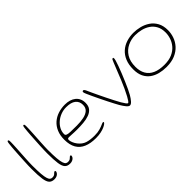

<svg xmlns="http://www.w3.org/2000/svg" viewBox="58 -1339 2085 2085"><g transform="rotate(-45 1100.5 -296.0)"><path d="M143 24.5Q104.5 24.5 83.2 2.5Q62 -19.5 53.8 -75Q45.5 -130.5 45.5 -230.5Q45.5 -249.5 46.5 -281Q47.5 -312.5 49.5 -350.2Q51.5 -388 53.8 -425.8Q56 -463.5 58 -496Q60 -528.5 62 -549Q65 -580.5 67 -598.2Q69 -616 72.2 -623.2Q75.5 -630.5 80.5 -630.5Q88 -630.5 90.8 -623.8Q93.5 -617 93.5 -595.5Q93.5 -579 92.2 -552.2Q91 -525.5 89.2 -493.2Q87.5 -461 85.2 -426.8Q83 -392.5 81.2 -359.8Q79.5 -327 78.2 -299.5Q77 -272 77 -253.5Q77 -170.5 81.2 -120.8Q85.5 -71 93.8 -46Q102 -21 113.8 -12.8Q125.5 -4.5 140 -4.5Q161.5 -4.5 172.8 -12.2Q184 -20 190.8 -28Q197.5 -36 205.5 -36Q210 -36 212.5 -33Q215 -30 215 -25.5Q215 -19.5 211 -11Q207 -2.5 198.5 5.5Q190 13.5 176.2 19Q162.5 24.5 143 24.5Z M383 24.5Q344.5 24.5 323.2 2.5Q302 -19.5 293.8 -75Q285.5 -130.5 285.5 -230.5Q285.5 -249.5 286.5 -281Q287.5 -312.5 289.5 -350.2Q291.5 -388 293.8 -425.8Q296 -463.5 298 -496Q300 -528.5 302 -549Q305 -580.5 307 -598.2Q309 -616 312.2 -623.2Q315.5 -630.5 320.5 -630.5Q328 -630.5 330.8 -623.8Q333.5 -617 333.5 -595.5Q333.5 -579 332.2 -552.2Q331 -525.5 329.2 -493.2Q327.5 -461 325.2 -426.8Q323 -392.5 321.2 -359.8Q319.5 -327 318.2 -299.5Q317 -272 317 -253.5Q317 -170.5 321.2 -120.8Q325.5 -71 333.8 -46Q342 -21 353.8 -12.8Q365.5 -4.5 380 -4.5Q401.5 -4.5 412.8 -12.2Q424 -20 430.8 -28Q437.5 -36 445.5 -36Q450 -36 452.5 -33Q455 -30 455 -25.5Q455 -19.5 451 -11Q447 -2.5 438.5 5.5Q430 13.5 416.2 19Q402.5 24.5 383 24.5Z M777.5 27.5Q696 27.5 638.8 3.2Q581.5 -21 551.5 -72.2Q521.5 -123.5 521.5 -204.5Q521.5 -271.5 543 -321.2Q564.5 -371 602 -404Q639.5 -437 689.2 -453.5Q739 -470 795 -470Q833.5 -470 865.2 -460.5Q897 -451 920.2 -432.2Q943.5 -413.5 956 -386.2Q968.5 -359 968.5 -323.5Q968.5 -276 945.8 -248Q923 -220 884.2 -206Q845.5 -192 797 -187.8Q748.5 -183.5 697 -183.5Q678 -183.5 653.2 -184.5Q628.5 -185.5 607.5 -186.8Q586.5 -188 578.5 -188Q564 -188 559 -183.5Q554 -179 554 -167Q554 -150.5 563.8 -125.8Q573.5 -101 591.5 -77.5Q626.5 -32.5 672 -17.5Q717.5 -2.5 786 -2.5Q835 -2.5 869 -12.5Q903 -22.5 923.5 -32.2Q944 -42 953 -42Q957 -42 958.5 -40.2Q960 -38.5 960 -34.5Q960 -28.5 947.5 -18.2Q935 -8 911.5 2.5Q888 13 854.2 20.2Q820.5 27.5 777.5 27.5ZM726.5 -216Q784.5 -216 831.2 -225.5Q878 -235 905.8 -259.5Q933.5 -284 933.5 -329Q933.5 -381.5 896.2 -410.8Q859 -440 785 -440Q742 -440 702 -424.8Q662 -409.5 630.8 -382.8Q599.5 -356 581.2 -321.8Q563 -287.5 563 -249Q563 -232.5 578 -225.8Q593 -219 628.8 -217.5Q664.5 -216 726.5 -216Z M1289.5 37.5Q1273.5 37.5 1253.5 13.8Q1233.5 -10 1210 -49.5Q1200.5 -66 1183.5 -98.5Q1166.5 -131 1146.2 -171.2Q1126 -211.5 1105.8 -253.2Q1085.5 -295 1069 -330.5Q1052.5 -366 1043 -388Q1037.5 -401.5 1034.2 -410.5Q1031 -419.5 1031 -425.5Q1031 -430.5 1033.2 -433.2Q1035.5 -436 1038.8 -437.2Q1042 -438.5 1045 -438.5Q1052.5 -438.5 1059.5 -429Q1066.5 -419.5 1075.5 -397.5Q1079.5 -388 1092.8 -359.2Q1106 -330.5 1125 -290.8Q1144 -251 1165.2 -207.8Q1186.5 -164.5 1207 -124.8Q1227.5 -85 1243.5 -57Q1259.5 -29.5 1272.5 -12.2Q1285.5 5 1292 5Q1299 5 1310.8 -11.8Q1322.5 -28.5 1336.5 -54.5Q1374.5 -125 1413.5 -219.5Q1452.5 -314 1493 -417.5Q1503 -442.5 1507.5 -450.5Q1512 -458.5 1521 -458.5Q1525.5 -458.5 1527.2 -455.5Q1529 -452.5 1529 -447Q1529 -441.5 1527.5 -433.8Q1526 -426 1523.5 -416Q1517 -392.5 1503.2 -354.8Q1489.5 -317 1471.8 -272.5Q1454 -228 1435 -184Q1416 -140 1398.8 -103Q1381.5 -66 1368.5 -44Q1348 -8.5 1327.5 14.5Q1307 37.5 1289.5 37.5Z M1866 23.5Q1811.5 23.5 1762 11Q1712.5 -1.5 1674 -29.2Q1635.5 -57 1613.2 -102.5Q1591 -148 1591 -214Q1591 -286.5 1613 -339.5Q1635 -392.5 1673.8 -427Q1712.5 -461.5 1763.5 -478.2Q1814.5 -495 1872 -495Q1920.5 -495 1971 -482.5Q2021.5 -470 2064.2 -441.5Q2107 -413 2133.2 -365.5Q2159.5 -318 2159.5 -248.5Q2159.5 -200 2142.8 -151.8Q2126 -103.5 2090.5 -64Q2055 -24.5 1999.5 -0.5Q1944 23.5 1866 23.5ZM1867 -10Q1937.5 -10 1986.5 -32Q2035.5 -54 2065.8 -89.8Q2096 -125.5 2109.8 -167.5Q2123.5 -209.5 2123.5 -250Q2123.5 -309 2101.2 -349.8Q2079 -390.5 2042 -415.5Q2005 -440.5 1959.5 -451.8Q1914 -463 1867 -463Q1806 -463 1751 -436.5Q1696 -410 1661.5 -355.8Q1627 -301.5 1627 -217.5Q1627 -151 1653.8 -104.5Q1680.5 -58 1733.8 -34Q1787 -10 1867 -10Z"/></g></svg>

Font: Gluten Thin
Style: Regular
Weight: 100
Designer: Tyler Finck
Foundry: Etcetera Type Company
Version: Version 1.300